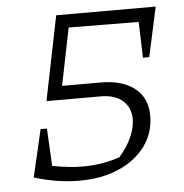

<svg xmlns="http://www.w3.org/2000/svg" viewBox="-47 -640 666 694"><g transform="rotate(-5 286.0 -293.5)"><path d="M214 8Q134 8 50 -18L90 -190H113L120 -54Q181 -42 231 -42Q301 -42 365 -64Q396 -100 410.5 -134Q425 -168 425 -197Q425 -238 397 -263.5Q369 -289 316 -289H120L182 -595H543L504 -415H481L477 -545L223 -547L181 -339H321Q400 -339 444.5 -303.5Q489 -268 489 -205Q489 -142 454 -94Q419 -46 357 -19Q295 8 214 8Z"/></g></svg>

Font: Piazzolla Light
Style: Italic
Weight: 300
Italic angle: -11.3°
Designer: Juan Pablo del Peral
Foundry: Huerta Tipografica
Version: Version 1.330